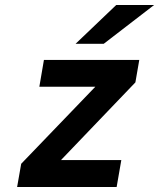

<svg xmlns="http://www.w3.org/2000/svg" viewBox="-20 -752 640 772"><path d="M48.8 0 65.2 -93.4 363.2 -403.2H138.2L156.6 -511H540L524.4 -420.8L225.2 -108.4H467.8L449 0ZM284 -576 447.4 -732H599.8L397.2 -576Z"/></svg>

Font: Overpass
Style: Italic
Weight: 400
Italic angle: -10°
Designer: Delve Withrington, Dave Bailey, Thomas Jockin
Foundry: Delve Fonts LLC
Version: Version 4.000